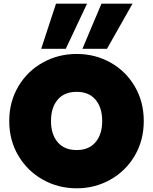

<svg xmlns="http://www.w3.org/2000/svg" viewBox="-20 -1012 828 1039"><path d="M395 7Q295 7 211.5 -40Q128 -87 79 -170Q30 -253 30 -357Q30 -461 79 -544Q128 -627 211.5 -673.5Q295 -720 395 -720Q495 -720 578 -673.5Q661 -627 709.5 -544Q758 -461 758 -357Q758 -253 709.5 -170Q661 -87 577.5 -40Q494 7 395 7ZM395 -200Q461 -200 497 -242.5Q533 -285 533 -357Q533 -430 497 -472.5Q461 -515 395 -515Q328 -515 292 -472.5Q256 -430 256 -357Q256 -285 292 -242.5Q328 -200 395 -200ZM336 -748H203L283 -992H451ZM559 -748H426L529 -992H697Z"/></svg>

Font: Fz Poppins Black
Style: Regular
Weight: 900
Designer: Ninad Kale (Devanagari), Jonny Pinhorn (Latin)
Foundry: Indian Type Foundry
Version: Vit hóa bi Vntype.Com & FontZin.Com